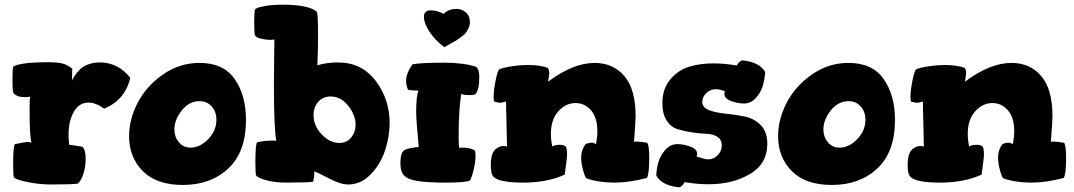

<svg xmlns="http://www.w3.org/2000/svg" viewBox="-20 -778 4576 818"><path d="M33 -439Q33 -486 37 -495Q73 -513 181 -513Q224 -513 246 -507.5Q268 -502 288 -485Q287 -468 287 -434L290 -442Q294 -450 302.5 -461.5Q311 -473 323 -484.5Q335 -496 357 -504Q379 -512 406 -512Q482 -512 535 -447Q514 -353 424 -315Q388 -341 357 -341Q317 -341 294.5 -301.5Q272 -262 272 -204Q272 -184 275 -161Q281 -161 317 -155L330 -153Q345 -142 345 -100Q345 -70 336 -40Q327 -10 312 4Q292 8 197 8Q148 8 96.5 -2.5Q45 -13 39 -23Q36 -35 36 -79Q36 -158 44 -164Q86 -173 98 -173Q108 -173 115 -170Q106 -184 106 -315Q106 -360 109 -366Q97 -364 87 -364Q51 -364 37 -382Q33 -391 33 -439Z M530 -197Q530 -271 567.5 -342Q605 -413 675.5 -461.5Q746 -510 830 -510Q932 -510 980 -441Q1028 -372 1028 -267Q1028 -131 953 -60.5Q878 10 759 10Q647 10 588.5 -49Q530 -108 530 -197ZM723 -226Q723 -195 742 -172Q761 -149 792 -149Q832 -149 867 -185Q902 -221 902 -268Q902 -302 882 -324.5Q862 -347 830 -347Q786 -347 754.5 -307.5Q723 -268 723 -226Z M1063 -683Q1063 -730 1067 -739L1074 -743Q1081 -747 1110 -752.5Q1139 -758 1183 -758Q1295 -758 1330 -728Q1335 -718 1335 -619Q1335 -577 1333.5 -539.5Q1332 -502 1332 -500Q1374 -512 1420 -512Q1521 -512 1580.5 -433.5Q1640 -355 1640 -254Q1640 -196 1620.5 -137Q1601 -78 1559 -35Q1517 8 1464 8Q1431 8 1382.5 -17.5Q1334 -43 1318 -48Q1319 -47 1319 -39Q1319 -23 1314 -4Q1294 0 1199 0Q1152 0 1115 -10Q1078 -20 1071 -31Q1068 -43 1068 -87Q1068 -166 1076 -172Q1108 -179 1140 -179Q1154 -179 1157 -178Q1147 -234 1147 -412Q1147 -461 1148 -527Q1149 -593 1149 -610Q1141 -608 1132 -608Q1115 -608 1093.5 -613Q1072 -618 1067 -626Q1063 -635 1063 -683ZM1316 -288Q1316 -241 1351 -205Q1386 -169 1426 -169Q1457 -169 1476 -192Q1495 -215 1495 -246Q1495 -288 1463.5 -327.5Q1432 -367 1388 -367Q1356 -367 1336 -344.5Q1316 -322 1316 -288Z M1686 -83Q1686 -132 1706 -140Q1715 -145 1741 -149Q1759 -152 1764 -152Q1753 -268 1753 -300Q1753 -370 1763 -392Q1734 -392 1718 -396Q1710 -417 1710 -433Q1710 -464 1737 -504Q1774 -511 1876 -511Q1911 -511 1944 -507Q1977 -503 1995.5 -497.5Q2014 -492 2014 -487Q2022 -475 2022 -450Q2022 -397 2006 -377Q2003 -373 1979 -373Q1955 -373 1945 -378Q1934 -308 1934 -197Q1934 -150 1937 -148Q1943 -149 1954 -149Q1980 -149 2002 -138Q2006 -131 2006 -114Q2006 -89 1998 -55.5Q1990 -22 1982 -9Q1966 0 1875 0Q1729 0 1706 -27Q1686 -41 1686 -83ZM1786 -706Q1786 -734 1816 -734Q1841 -734 1870 -719Q1891 -740 1926 -740Q1948 -740 1965 -725Q1982 -710 1982 -684Q1982 -671 1976.5 -659Q1971 -647 1965 -639Q1959 -631 1945 -620.5Q1931 -610 1923.5 -605.5Q1916 -601 1897 -590.5Q1878 -580 1873 -577Q1834 -606 1810 -642.5Q1786 -679 1786 -706Z M2071 -75Q2071 -133 2098 -147Q2110 -156 2125 -156Q2130 -156 2140 -154Q2140 -183 2138 -247.5Q2136 -312 2136 -345Q2132 -345 2124 -342.5Q2116 -340 2111 -340Q2107 -340 2099 -342Q2091 -344 2087 -344Q2083 -348 2083 -365Q2083 -392 2091 -432.5Q2099 -473 2106 -482Q2116 -488 2154 -494.5Q2192 -501 2231 -501Q2281 -501 2313 -489Q2320 -483 2320 -466Q2320 -460 2315 -430Q2422 -510 2513 -510Q2592 -510 2640 -454Q2688 -398 2688 -283Q2688 -264 2681 -173Q2681 -175 2690 -175Q2705 -175 2737 -170Q2746 -160 2746 -105Q2746 -36 2736 -20Q2661 0 2599 0Q2530 0 2479 -18Q2472 -23 2464 -53.5Q2456 -84 2456 -106Q2456 -139 2474 -163Q2485 -170 2502 -170Q2507 -170 2509 -169Q2511 -168 2513.5 -166.5Q2516 -165 2519 -164Q2525 -194 2525 -219Q2525 -277 2498 -308Q2471 -339 2432 -339Q2390 -339 2358.5 -303.5Q2327 -268 2327 -207Q2327 -182 2333 -154Q2345 -161 2364 -161Q2382 -161 2386 -156Q2396 -156 2396 -116Q2396 -107 2386 -34Q2311 0 2210 0Q2100 0 2080 -28Q2071 -40 2071 -75Z M2776 -30Q2777 -59 2785 -87Q2793 -115 2814.5 -139.5Q2836 -164 2866 -164Q2891 -164 2920.5 -153.5Q2950 -143 2950 -123Q2950 -119 2948 -111Q2984 -99 2997 -99Q3020 -99 3037.5 -116.5Q3055 -134 3055 -159Q3055 -183 3036.5 -195Q3018 -207 2989.5 -208Q2961 -209 2928.5 -214Q2896 -219 2867.5 -227.5Q2839 -236 2820.5 -264Q2802 -292 2802 -338Q2802 -400 2836 -440Q2870 -480 2916.5 -494Q2963 -508 3021 -508Q3065 -508 3119 -499Q3129 -517 3142 -521Q3216 -514 3240 -471Q3238 -442 3230.5 -414.5Q3223 -387 3201.5 -362Q3180 -337 3149 -337Q3124 -337 3095 -347.5Q3066 -358 3066 -378Q3066 -382 3068 -390Q3044 -398 3030 -398Q3006 -398 2989 -381Q2972 -364 2972 -344Q2972 -320 3000.5 -309Q3029 -298 3069.5 -294Q3110 -290 3151 -282Q3192 -274 3220.5 -245.5Q3249 -217 3249 -166Q3249 -80 3175 -36.5Q3101 7 2999 7Q2951 7 2897 -2Q2887 16 2874 20Q2800 13 2776 -30Z M3295 -197Q3295 -271 3332.5 -342Q3370 -413 3440.5 -461.5Q3511 -510 3595 -510Q3697 -510 3745 -441Q3793 -372 3793 -267Q3793 -131 3718 -60.5Q3643 10 3524 10Q3412 10 3353.5 -49Q3295 -108 3295 -197ZM3488 -226Q3488 -195 3507 -172Q3526 -149 3557 -149Q3597 -149 3632 -185Q3667 -221 3667 -268Q3667 -302 3647 -324.5Q3627 -347 3595 -347Q3551 -347 3519.5 -307.5Q3488 -268 3488 -226Z M3847 -75Q3847 -133 3874 -147Q3886 -156 3901 -156Q3906 -156 3916 -154Q3916 -183 3914 -247.5Q3912 -312 3912 -345Q3908 -345 3900 -342.5Q3892 -340 3887 -340Q3883 -340 3875 -342Q3867 -344 3863 -344Q3859 -348 3859 -365Q3859 -392 3867 -432.5Q3875 -473 3882 -482Q3892 -488 3930 -494.5Q3968 -501 4007 -501Q4057 -501 4089 -489Q4096 -483 4096 -466Q4096 -460 4091 -430Q4198 -510 4289 -510Q4368 -510 4416 -454Q4464 -398 4464 -283Q4464 -264 4457 -173Q4457 -175 4466 -175Q4481 -175 4513 -170Q4522 -160 4522 -105Q4522 -36 4512 -20Q4437 0 4375 0Q4306 0 4255 -18Q4248 -23 4240 -53.5Q4232 -84 4232 -106Q4232 -139 4250 -163Q4261 -170 4278 -170Q4283 -170 4285 -169Q4287 -168 4289.5 -166.5Q4292 -165 4295 -164Q4301 -194 4301 -219Q4301 -277 4274 -308Q4247 -339 4208 -339Q4166 -339 4134.5 -303.5Q4103 -268 4103 -207Q4103 -182 4109 -154Q4121 -161 4140 -161Q4158 -161 4162 -156Q4172 -156 4172 -116Q4172 -107 4162 -34Q4087 0 3986 0Q3876 0 3856 -28Q3847 -40 3847 -75Z"/></svg>

Font: Gorditas
Style: Bold
Weight: 700
Designer: Gustavo Dipre (gbrenda1987@gmail.com)
Foundry: Gustavo Dipre (gbrenda1987@gmail.com)
Version: Version 001.001